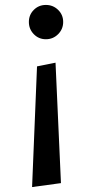

<svg xmlns="http://www.w3.org/2000/svg" viewBox="-20 -742 380 778"><path d="M110 16 130 -473 205 -488 227 0ZM166 -583Q137 -583 117 -603.5Q97 -624 97 -653Q97 -682 117 -702Q137 -722 166 -722Q195 -722 215.5 -702Q236 -682 236 -653Q236 -624 215.5 -603.5Q195 -583 166 -583Z"/></svg>

Font: Wittgenstein Medium
Style: Regular
Weight: 500
Designer: Jörg Drees
Foundry: Jörg Drees
Version: Version 1.500